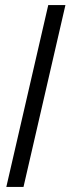

<svg xmlns="http://www.w3.org/2000/svg" viewBox="-20 -740 279 760"><path d="M5 0 171 -720H239L73 0Z"/></svg>

Font: Instrument Sans Condensed
Style: Italic
Weight: 400
Width: 3
Italic angle: -13°
Designer: Rodrigo Fuenzalida
Foundry: fragTYPE
Version: Version 1.000;gftools[0.9.28]